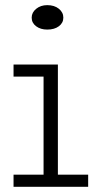

<svg xmlns="http://www.w3.org/2000/svg" viewBox="-20 -720 382 740"><path d="M162.1 -606Q136.2 -606 119.1 -618.9Q102.1 -631.8 102.1 -651.9Q102.1 -671.9 119.4 -686Q136.7 -700.2 162.1 -700.2Q189.5 -700.2 206.8 -686.3Q224.1 -672.4 224.1 -651.9Q224.1 -631.8 207 -618.9Q189.9 -606 162.1 -606ZM203.1 -46.9H319.8V0H32.2V-46.9H147.9V-424.8H32.2V-471.2H203.1Z"/></svg>

Font: BioRhyme Light
Style: Regular
Weight: 300
Designer: Aoife Mooney
Foundry: Aoife Mooney Type
Version: Version 1.500;PS 001.500;hotconv 1.0.88;makeotf.lib2.5.64775